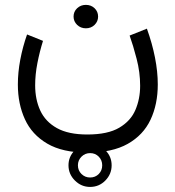

<svg xmlns="http://www.w3.org/2000/svg" viewBox="-20 -401 709 776"><path d="M256.8 267.1Q256.8 231.4 282.7 206.1Q308.6 180.7 344.2 180.7Q380.4 180.7 405.8 206.1Q431.2 231.4 431.2 267.1Q431.2 302.7 405.8 328.6Q380.4 354.5 344.2 354.5Q308.6 354.5 282.7 328.6Q256.8 302.7 256.8 267.1ZM294.9 267.1Q294.9 288.1 309.3 302.2Q323.7 316.4 344.2 316.4Q365.2 316.4 379.2 302.2Q393.1 288.1 393.1 267.1Q393.1 246.6 379.2 232.2Q365.2 217.8 344.2 217.8Q323.7 217.8 309.3 232.2Q294.9 246.6 294.9 267.1ZM277.3 -334Q277.3 -354 291.7 -367.7Q306.2 -381.3 327.1 -381.3Q348.1 -381.3 362.3 -367.7Q376.5 -354 376.5 -334Q376.5 -314.5 362.3 -300.5Q348.1 -286.6 327.1 -286.6Q306.2 -286.6 291.7 -300.5Q277.3 -314.5 277.3 -334ZM333 142.6Q415.5 142.6 461.9 115.2Q508.3 87.9 527.3 43.2Q546.4 -1.5 546.4 -54.2Q546.4 -108.9 532.2 -163.3Q518.1 -217.8 503.9 -257.3L573.7 -285.2Q595.2 -225.6 606.4 -168.5Q617.7 -111.3 617.7 -59.6Q617.7 20.5 588.4 82.8Q559.1 145 496.3 180.4Q433.6 215.8 333 215.8Q232.9 215.8 170.9 179.4Q108.9 143.1 80.6 80.8Q52.2 18.6 52.2 -59.1Q52.2 -108.4 62 -160.2Q71.8 -211.9 89.4 -261.7L153.8 -235.8Q140.1 -191.9 131.1 -145.8Q122.1 -99.6 122.1 -56.2Q122.1 1 142.8 45.9Q163.6 90.8 210 116.7Q256.3 142.6 333 142.6Z"/></svg>

Font: Vazirmatn RD FD Light
Style: Regular
Weight: 300
Designer: Saber Rastikerdar
Foundry: Saber Rastikerdar
Version: Version 33.003